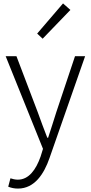

<svg xmlns="http://www.w3.org/2000/svg" viewBox="-20 -861 530 1121"><path d="M229 -635 391 -803 348 -841 197 -665ZM85 240C182 240 237 154 269 62L477 -533H418L309 -207C294 -160 277 -105 261 -57H256C237 -105 217 -160 200 -207L76 -533H13L231 8L217 53C190 130 148 188 84 188C69 188 52 184 41 180L28 229C45 236 64 240 85 240Z"/></svg>

Font: Spoqa Han Sans Neo Light
Style: Regular
Weight: 300
Designer: [Spoqa Han Sans Neo] Dong-huui Kim ___ Younghwa Kang ___ Yujin Lee ___ [Noto Sans] Ryoko NISHIZUKA ____ (kana & ideograp
Foundry: Spoqa (http://www.spoqa-han-sans.com)
Version: Version 1.100;hotconv 1.0.109;makeotfexe 2.5.65596